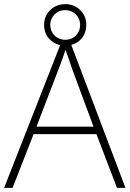

<svg xmlns="http://www.w3.org/2000/svg" viewBox="-20 -912 630 932"><path d="M548 0H589L326 -694C369 -705 399 -742 399 -792C399 -849 354 -892 297 -892C240 -892 194 -850 194 -791C194 -739 228 -703 272 -693L0 0H41L143 -261H448ZM297 -719C254 -719 224 -751 224 -791C224 -832 256 -863 297 -863C336 -863 369 -832 369 -791C369 -751 340 -719 297 -719ZM330 -578 434 -297H157L265 -578C275 -604 288 -638 298 -670C310 -636 323 -600 330 -578Z"/></svg>

Font: Noto Sans Malayalam ExtraLight
Style: Regular
Weight: 200
Designer: Jelle Bosma - Monotype Design Team
Foundry: Monotype Imaging Inc.
Version: Version 2.104